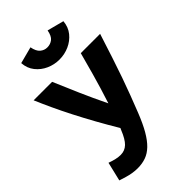

<svg xmlns="http://www.w3.org/2000/svg" viewBox="-278 -1013 1117 1117"><g transform="rotate(-45 280.0 -454.5)"><path d="M155 15Q133 15 112 11.5Q91 8 71 2Q51 -4 29 -11L57 -128Q82 -119 102 -114.5Q122 -110 140 -110Q174 -110 198 -133Q222 -156 244 -211L249 -222Q210 -287 174.5 -351Q139 -415 108 -475.5Q77 -536 51.5 -591Q26 -646 6 -693H158Q175 -654 191.5 -615.5Q208 -577 225 -537.5Q242 -498 261 -457.5Q280 -417 301 -373Q333 -471 357 -557.5Q381 -644 394 -693H553Q526 -609 504.5 -543Q483 -477 463.5 -422Q444 -367 425 -316.5Q406 -266 385 -213Q359 -147 333.5 -103Q308 -59 281 -33Q254 -7 223 4Q192 15 155 15ZM280 -754Q238 -754 200 -771Q162 -788 136.5 -820Q111 -852 108 -897L211 -924Q218 -886 237 -870Q256 -854 280 -854Q306 -854 325 -869Q344 -884 351 -923L454 -896Q450 -851 424.5 -819.5Q399 -788 361 -771Q323 -754 280 -754Z"/></g></svg>

Font: Ubuntu Sans Mono
Style: Bold
Weight: 700
Monospace: yes
Designer: Dalton Maag Ltd
Foundry: Dalton Maag Ltd
Version: Version 1.006